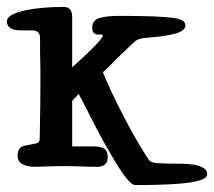

<svg xmlns="http://www.w3.org/2000/svg" viewBox="-25 -477 620 556"><path d="M184 -282Q233 -326 253 -347.5Q273 -369 273 -374Q273 -377 268 -377H259Q242 -377 242 -397Q242 -418 262.5 -424.5Q283 -431 320 -431Q382 -431 419.5 -429.5Q457 -428 477.5 -425Q498 -422 505 -416.5Q512 -411 512 -403Q512 -389 485.5 -380.5Q459 -372 393 -367Q373 -365 362 -354Q340 -333 328.5 -322Q317 -311 309.5 -303.5Q302 -296 295 -288.5Q288 -281 273 -268Q275 -262 285.5 -238Q296 -214 313.5 -178.5Q331 -143 354.5 -100Q378 -57 406 -14Q411 -6 431.5 -4.5Q452 -3 494 -3Q506 -3 520 -2Q534 -1 546 2Q558 5 566.5 11Q575 17 575 28Q575 44 525 51.5Q475 59 366 59Q358 59 344 42.5Q330 26 314 0Q298 -26 280.5 -57Q263 -88 248 -117.5Q233 -147 221 -170.5Q209 -194 203 -205L184 -185V-53H245Q268 -53 277.5 -46Q287 -39 287 -21Q287 -7 278.5 -0.5Q270 6 258 6Q236 6 211.5 5Q187 4 149 4Q133 4 111.5 5Q90 6 76 6Q56 6 41 -1Q26 -8 26 -26Q26 -37 30.5 -45Q35 -53 46 -55Q72 -60 81 -62Q90 -64 90 -75Q90 -95 91 -134.5Q92 -174 92 -238Q92 -260 92 -274.5Q92 -289 91.5 -301.5Q91 -314 91 -328.5Q91 -343 91 -366Q91 -389 69 -389H40Q34 -389 26 -389.5Q18 -390 11.5 -392.5Q5 -395 0 -400.5Q-5 -406 -5 -415Q-5 -426 9.5 -434Q24 -442 47.5 -447Q71 -452 100 -454.5Q129 -457 159 -457Q184 -457 184 -428Z"/></svg>

Font: Life Savers ExtraBold
Style: Regular
Weight: 800
Designer: Pablo Impallari, Rodrigo Fuenzalida, Brenda Gallo
Foundry: Pablo Impallari, Rodrigo Fuenzalida, Brenda Gallo
Version: Version 3.001; ttfautohint (v0.95) -l 8 -r 50 -G 200 -x 14 -